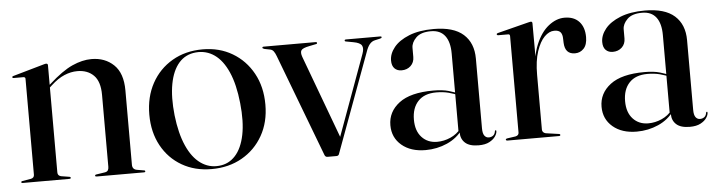

<svg xmlns="http://www.w3.org/2000/svg" viewBox="-37 -583 2728 730"><g transform="rotate(-5 1327.5 -218.5)"><path d="M160 -437.5V-28.5Q160 -22 163.2 -18.2Q166.5 -14.5 172.5 -13L203.5 -8Q209 -7.5 209 -3.5Q209 0 204 0H24.5Q23 0 21.5 -1Q20 -2 20 -3.5Q20 -5 21.2 -6Q22.5 -7 25 -7.5L58 -13Q64.5 -14.5 67.5 -18.2Q70.5 -22 70.5 -27.5V-393.5Q70.5 -396.5 69 -398.2Q67.5 -400 64 -400.5H25.5Q23 -400.5 22 -401.5Q21 -402.5 21 -404Q21 -406 22.2 -407Q23.5 -408 26 -408.5L143.5 -442Q148 -443.5 150.2 -443.8Q152.5 -444 154 -444Q157 -444 158.5 -442.2Q160 -440.5 160 -437.5ZM151.5 -345 146.5 -350.5 163.5 -366Q214.5 -412 253 -429.2Q291.5 -446.5 326.5 -446.5Q378 -446.5 411.5 -414.5Q445 -382.5 445 -316.5V-32.5Q445 -24 449.2 -18.8Q453.5 -13.5 462 -12L488.5 -7.5Q491 -7.5 492.2 -6.2Q493.5 -5 493.5 -3.5Q493.5 -2 492.2 -1Q491 0 488.5 0H307.5Q302 0 302 -3.5Q302 -7.5 308 -8L340.5 -13Q349 -14.5 352 -19.8Q355 -25 355 -32.5V-307.5Q355 -358.5 331.5 -382Q308 -405.5 269 -405.5Q244.5 -405.5 219.5 -395Q194.5 -384.5 168.5 -360.5Z M751 -446.5Q814.5 -446.5 864 -417.2Q913.5 -388 942 -336.2Q970.5 -284.5 970.5 -216.5Q970.5 -149.5 941.5 -98.5Q912.5 -47.5 862 -18.8Q811.5 10 746 10Q682 10 632.8 -18.5Q583.5 -47 555.5 -98.2Q527.5 -149.5 527.5 -216.5Q527.5 -284 555.8 -335.8Q584 -387.5 634.5 -417Q685 -446.5 751 -446.5ZM774.5 0Q812 -3 837.2 -30.8Q862.5 -58.5 872.8 -109Q883 -159.5 875.5 -230.5Q868 -302.5 847.2 -349.5Q826.5 -396.5 795 -418.5Q763.5 -440.5 724 -437Q684.5 -433.5 659.5 -405Q634.5 -376.5 625 -326Q615.5 -275.5 623 -206Q631 -136 652 -88.8Q673 -41.5 704.8 -19Q736.5 3.5 774.5 0Z M1223 2H1188.5Q1184.5 2 1181.8 0Q1179 -2 1177.5 -6L1029.5 -396.5Q1025.5 -407.5 1020.2 -414.8Q1015 -422 1006 -423.5L985.5 -427.5Q981.5 -429 979.8 -430Q978 -431 978 -433Q978 -435 979.5 -435.8Q981 -436.5 982.5 -436.5H1181.5Q1186.5 -436.5 1186.5 -433Q1186.5 -431 1185.5 -430Q1184.5 -429 1181 -428.5L1156.5 -423.5Q1130.5 -418.5 1125.2 -410.2Q1120 -402 1126 -385L1246 -61.5L1229.5 -32.5L1355 -376.5Q1362.5 -397 1356.2 -408Q1350 -419 1325 -423.5L1298 -428.5Q1294.5 -429 1293.2 -430Q1292 -431 1292 -433Q1292 -435 1293.5 -435.8Q1295 -436.5 1297 -436.5H1428.5Q1430.5 -436.5 1431.8 -435.8Q1433 -435 1433 -433Q1433 -431 1431.2 -430Q1429.5 -429 1425.5 -428L1407.5 -424Q1395 -421.5 1386.5 -411.2Q1378 -401 1371.5 -381.5L1233 -5.5Q1232 -1.5 1229.2 0.2Q1226.5 2 1223 2Z M1697 -47V-51L1693 -48V-348Q1693 -392.5 1675 -416Q1657 -439.5 1621.5 -439.5Q1583 -439.5 1564.8 -421.2Q1546.5 -403 1546.5 -382.5V-348Q1546.5 -327 1532.8 -314Q1519 -301 1498 -301Q1481.5 -301 1471.2 -311.2Q1461 -321.5 1461 -341.5Q1461 -367.5 1480.5 -391.8Q1500 -416 1538.5 -431.5Q1577 -447 1632.5 -447Q1708.5 -447 1745.8 -413.8Q1783 -380.5 1783 -321V-55Q1783 -35 1789.5 -26.5Q1796 -18 1806 -18Q1815.5 -18 1822.5 -23.2Q1829.5 -28.5 1831 -39.5Q1831.5 -41.5 1832.2 -42.2Q1833 -43 1834 -43Q1835.5 -43 1836 -42Q1836.5 -41 1836.5 -39Q1836.5 -30.5 1829.2 -19.5Q1822 -8.5 1806.2 0Q1790.5 8.5 1765 8.5Q1730.5 8.5 1713.8 -6.5Q1697 -21.5 1697 -47ZM1437 -96.5Q1437 -148 1480.2 -181Q1523.5 -214 1611 -214Q1646 -214 1669.5 -207.2Q1693 -200.5 1713 -191L1709.5 -186Q1690 -195 1668.8 -200.5Q1647.5 -206 1621.5 -206Q1576 -206 1552 -180.2Q1528 -154.5 1528 -110Q1528 -67 1550.5 -42.8Q1573 -18.5 1609 -18.5Q1635 -18.5 1660 -29.5Q1685 -40.5 1702 -62.5L1706.5 -58Q1684 -25.5 1645.2 -8.2Q1606.5 9 1562.5 9Q1506 9 1471.5 -20.2Q1437 -49.5 1437 -96.5Z M2003.5 -241Q2003.5 -308.5 2022.5 -354.2Q2041.5 -400 2071 -423.2Q2100.5 -446.5 2132 -446.5Q2168 -446.5 2187.8 -425Q2207.5 -403.5 2207.5 -366Q2207.5 -337 2194 -322.5Q2180.5 -308 2160.5 -308Q2141.5 -308 2131.5 -318.8Q2121.5 -329.5 2120.5 -351.5L2120 -366Q2120 -383.5 2113 -392Q2106 -400.5 2089 -400.5Q2069.5 -400.5 2051.5 -382.5Q2033.5 -364.5 2021.5 -328.5Q2009.5 -292.5 2009.5 -239ZM2009 -435.5 2009.5 -267V-30Q2009.5 -24.5 2013 -20.5Q2016.5 -16.5 2023 -15L2072 -8Q2075.5 -7.5 2076.5 -6.5Q2077.5 -5.5 2077.5 -3.5Q2077.5 -2 2076.2 -1Q2075 0 2072 0H1875Q1873 0 1871.2 -1.2Q1869.5 -2.5 1869.5 -4Q1869.5 -5.5 1871.2 -6.8Q1873 -8 1876.5 -8.5L1907.5 -13Q1914 -14.5 1917 -18Q1920 -21.5 1920 -26.5V-394.5Q1920 -398 1918.5 -400Q1917 -402 1913.5 -402H1874Q1872.5 -402.5 1871.2 -403.5Q1870 -404.5 1870 -406Q1870 -407.5 1871.2 -408.8Q1872.5 -410 1875 -410.5L1993 -440.5Q1997.5 -441.5 1999.8 -442Q2002 -442.5 2003.5 -442.5Q2006.5 -442.5 2007.8 -440.5Q2009 -438.5 2009 -435.5Z M2503 -47V-51L2499 -48V-348Q2499 -392.5 2481 -416Q2463 -439.5 2427.5 -439.5Q2389 -439.5 2370.8 -421.2Q2352.5 -403 2352.5 -382.5V-348Q2352.5 -327 2338.8 -314Q2325 -301 2304 -301Q2287.5 -301 2277.2 -311.2Q2267 -321.5 2267 -341.5Q2267 -367.5 2286.5 -391.8Q2306 -416 2344.5 -431.5Q2383 -447 2438.5 -447Q2514.5 -447 2551.8 -413.8Q2589 -380.5 2589 -321V-55Q2589 -35 2595.5 -26.5Q2602 -18 2612 -18Q2621.5 -18 2628.5 -23.2Q2635.5 -28.5 2637 -39.5Q2637.5 -41.5 2638.2 -42.2Q2639 -43 2640 -43Q2641.5 -43 2642 -42Q2642.5 -41 2642.5 -39Q2642.5 -30.5 2635.2 -19.5Q2628 -8.5 2612.2 0Q2596.5 8.5 2571 8.5Q2536.5 8.5 2519.8 -6.5Q2503 -21.5 2503 -47ZM2243 -96.5Q2243 -148 2286.2 -181Q2329.5 -214 2417 -214Q2452 -214 2475.5 -207.2Q2499 -200.5 2519 -191L2515.5 -186Q2496 -195 2474.8 -200.5Q2453.5 -206 2427.5 -206Q2382 -206 2358 -180.2Q2334 -154.5 2334 -110Q2334 -67 2356.5 -42.8Q2379 -18.5 2415 -18.5Q2441 -18.5 2466 -29.5Q2491 -40.5 2508 -62.5L2512.5 -58Q2490 -25.5 2451.2 -8.2Q2412.5 9 2368.5 9Q2312 9 2277.5 -20.2Q2243 -49.5 2243 -96.5Z"/></g></svg>

Font: Fraunces 96pt
Style: Regular
Weight: 400
Version: Version 1.000;[b76b70a41]